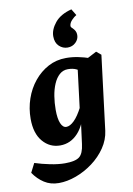

<svg xmlns="http://www.w3.org/2000/svg" viewBox="-111 -729 678 981"><g transform="rotate(-10 227.5 -238.5)"><path d="M114 193Q71 193 38.5 172Q6 151 -17 117L7 70Q44 82 86 90.5Q128 99 162 99Q215 99 236.5 82.5Q258 66 264 17L280 -106L281 -139L311 -380L417 -435L441 -415L393 -29Q387 17 359.5 57.5Q332 98 291 128.5Q250 159 203.5 176Q157 193 114 193ZM154 5Q100 5 64 -37Q28 -79 28 -155Q28 -209 45 -258.5Q62 -308 93.5 -346.5Q125 -385 167 -407.5Q209 -430 260 -430Q292 -430 323 -423.5Q354 -417 377 -409L341 -340Q322 -354 303.5 -363Q285 -372 259 -372Q234 -372 215.5 -355.5Q197 -339 185 -311Q173 -283 167.5 -248.5Q162 -214 162 -178Q162 -132 172.5 -107.5Q183 -83 201 -83Q220 -83 242 -104.5Q264 -126 286 -169L301 -162Q286 -80 247 -37.5Q208 5 154 5ZM330 -670 350 -637Q338 -630 325.5 -617Q313 -604 311 -590Q310 -583 313.5 -579.5Q317 -576 321 -572Q328 -565 332.5 -556.5Q337 -548 337 -536Q337 -514 320 -497.5Q303 -481 278 -481Q253 -481 234 -499Q215 -517 215 -550Q215 -585 243.5 -620Q272 -655 330 -670Z"/></g></svg>

Font: Rasa
Style: Italic
Weight: 400
Italic angle: -7.10001°
Designer: Anna Giedrys (Yrsa+Rasa design), David Brezina (Yrsa art-direction, Rasa art-direction, design)
Foundry: Rosetta Type Foundry
Version: Version 2.004